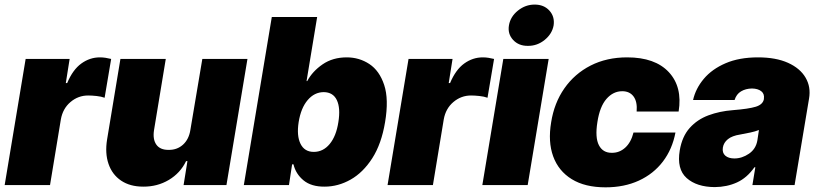

<svg xmlns="http://www.w3.org/2000/svg" viewBox="-28 -801 3543 831"><path d="M-7.8 0 83 -545.9H273.4L256.8 -441.4H262.7Q287.1 -499.5 324 -526.1Q360.8 -552.7 404.3 -552.7Q417 -552.7 429 -550.8Q440.9 -548.8 453.1 -545.9L424.8 -377.9Q410.6 -383.3 389.9 -385.5Q369.1 -387.7 353.5 -387.7Q310.5 -387.7 277.1 -359.4Q243.7 -331.1 235.4 -284.2L188.5 0Z M795.9 -238.3 847.7 -545.9H1043L952.1 0H766.6L783.2 -103.5H777.3Q752.4 -51.8 702.6 -22.2Q652.8 7.3 591.8 6.8Q534.7 6.8 496.1 -19.3Q457.5 -45.4 441.7 -91.6Q425.8 -137.7 435.5 -197.3L493.2 -545.9H689.5L638.7 -238.3Q632.3 -198.2 648.7 -175Q665 -151.9 702.1 -152.3Q738.8 -151.9 764.2 -175Q789.6 -198.2 795.9 -238.3Z M1377 6.8Q1319.3 7.3 1285.6 -20.5Q1252 -48.3 1242.2 -89.8H1236.3L1222.7 0H1027.3L1148.4 -727.5H1344.7L1298.8 -450.2H1301.8Q1324.2 -492.2 1368.2 -522.5Q1412.1 -552.7 1472.7 -552.7Q1526.9 -552.7 1570.6 -523.9Q1614.3 -495.1 1634.8 -433.3Q1655.3 -371.6 1638.7 -272.5Q1623 -178.2 1583.3 -116.2Q1543.5 -54.2 1489.5 -23.7Q1435.5 6.8 1377 6.8ZM1330.1 -143.6Q1370.6 -143.6 1398.9 -177.7Q1427.2 -211.9 1436.5 -272.5Q1446.3 -333.5 1429.9 -367.7Q1413.6 -401.9 1373 -402.3Q1332.5 -401.9 1303.5 -367.7Q1274.4 -333.5 1264.6 -272.5Q1255.4 -213.4 1272.7 -178.5Q1290 -143.6 1330.1 -143.6Z M1649.4 0 1740.2 -545.9H1930.7L1914.1 -441.4H1919.9Q1944.3 -499.5 1981.2 -526.1Q2018.1 -552.7 2061.5 -552.7Q2074.2 -552.7 2086.2 -550.8Q2098.1 -548.8 2110.4 -545.9L2082 -377.9Q2067.9 -383.3 2047.1 -385.5Q2026.4 -387.7 2010.7 -387.7Q1967.8 -387.7 1934.3 -359.4Q1900.9 -331.1 1892.6 -284.2L1845.7 0Z M2059.6 0 2150.4 -545.9H2346.7L2255.9 0ZM2256.8 -602.5Q2216.8 -602.1 2192.6 -628.4Q2168.5 -654.8 2174.8 -691.4Q2181.2 -729 2213.6 -755.1Q2246.1 -781.2 2286.1 -781.2Q2326.2 -781.2 2349.9 -755.1Q2373.5 -729 2368.2 -691.4Q2361.8 -654.8 2329.6 -628.4Q2297.4 -602.1 2256.8 -602.5Z M2592.8 9.8Q2503.9 9.8 2446.5 -25.6Q2389.2 -61 2366.2 -124.3Q2343.3 -187.5 2357.4 -271.5Q2370.6 -355.5 2414.8 -418.7Q2459 -481.9 2528.3 -517.3Q2597.7 -552.7 2686.5 -552.7Q2807.1 -552.7 2866.7 -488.8Q2926.3 -424.8 2909.2 -318.4H2727.5Q2731 -360.8 2714.1 -383.5Q2697.3 -406.2 2665 -406.2Q2626 -406.2 2596.9 -373Q2567.9 -339.8 2557.6 -272.5Q2546.9 -205.6 2564.2 -172.4Q2581.5 -139.2 2620.1 -139.6Q2652.8 -139.2 2678 -161.9Q2703.1 -184.6 2713.9 -227.5H2895.5Q2881.8 -155.3 2841.1 -101.8Q2800.3 -48.3 2737.1 -19.3Q2673.8 9.8 2592.8 9.8Z M3065.4 8.8Q2987.3 8.3 2943.8 -30.5Q2900.4 -69.3 2914.1 -150.4Q2924.3 -210.4 2957 -247.1Q2989.7 -283.7 3038.1 -301.8Q3086.4 -319.8 3143.6 -324.2Q3212.4 -329.6 3243.2 -339.1Q3273.9 -348.6 3278.3 -372.1V-374Q3281.2 -395 3266.8 -406.2Q3252.4 -417.5 3226.6 -418Q3199.2 -417.5 3179.2 -405.5Q3159.2 -393.6 3151.4 -368.2H2971.7Q2982.9 -418 3018.3 -460Q3053.7 -502 3112.5 -527.3Q3171.4 -552.7 3252.9 -552.7Q3330.1 -552.7 3382.6 -529.1Q3435.1 -505.4 3458.7 -464.8Q3482.4 -424.3 3473.6 -374L3411.1 0H3228.5L3241.2 -77.1H3237.3Q3205.1 -31.2 3161.9 -11.5Q3118.7 8.3 3065.4 8.8ZM3150.4 -115.2Q3183.6 -115.2 3213.6 -135.7Q3243.7 -156.2 3250 -193.4L3256.8 -238.3Q3240.7 -231.9 3220 -227.5Q3199.2 -223.1 3175.8 -218.8Q3140.6 -213.4 3122.3 -198.5Q3104 -183.6 3100.6 -162.1Q3097.2 -139.6 3111.1 -127.4Q3125 -115.2 3150.4 -115.2Z"/></svg>

Font: Inter Tight Black
Style: Italic
Weight: 900
Italic angle: -9.39999°
Designer: Rasmus Andersson
Foundry: rsms
Version: Version 3.004; ttfautohint (v1.8.4.7-5d5b)